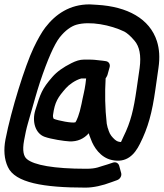

<svg xmlns="http://www.w3.org/2000/svg" viewBox="-39 -700 747 876"><path d="M333 -226C323 -176 310 -148 305 -142C290 -137 225 -150 206 -158C203 -164 202 -169 203 -176C211 -235 225 -256 262 -298C275 -313 305 -335 332 -342H354L351 -317C347 -286 339 -259 333 -226ZM430 -423 393 -427C384 -428 375 -428 368 -428H343C325 -428 307 -422 287 -412C249 -393 221 -373 200 -349C152 -294 146 -274 122 -197C106 -144 123 -91 164 -76C194 -65 255 -56 277 -55C314 -53 344 -67 366 -92C367 -89 368 -85 369 -82L376 -64C388 -30 419 19 471 30C539 45 575 5 599 -43C637 -118 655 -186 670 -292L684 -390C691 -438 688 -477 677 -512C644 -615 542 -670 404 -678L370 -680H369C280 -680 215 -636 168 -575C152 -554 134 -523 114 -481C75 -399 12 -198 -14 -64C-23 -17 -20 26 -3 62C30 134 160 156 351 156C387 156 428 147 470 131L495 122C509 117 517 103 514 90L505 57C502 45 490 37 476 42L452 50C412 61 403 70 354 70C206 70 116 53 84 26C69 14 62 -12 71 -60C76 -87 81 -112 88 -136L102 -185C115 -230 128 -278 143 -324C178 -429 209 -498 233 -529C259 -562 286 -580 309 -587C371 -605 466 -586 528 -556C538 -551 556 -537 575 -514C597 -488 606 -448 598 -389L584 -292C571 -202 558 -144 524 -76C518 -64 516 -57 513 -52C502 -53 496 -54 485 -63C473 -74 463 -85 457 -103C455 -109 455 -111 452 -118L448 -136C440 -207 439 -275 443 -343C444 -344 449 -351 451 -357L461 -393C465 -406 458 -419 444 -421Z"/></svg>

Font: Reckless Catfish
Style: HeavyIt
Weight: 400
Foundry: Cannot Into Space Fonts
Version: Version 0.2894